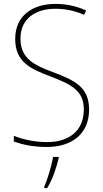

<svg xmlns="http://www.w3.org/2000/svg" viewBox="-20 -744 527 985"><path d="M437 -182C437 -298 363 -332 249 -375C159 -409 85 -441 85 -546C85 -648 162 -699 263 -699C307 -699 357 -692 411 -668L422 -690C375 -712 321 -724 265 -724C147 -724 58 -664 58 -544C58 -427 135 -391 236 -353C346 -311 410 -280 410 -182C410 -71 331 -15 223 -15C156 -15 97 -29 51 -47V-18C96 -2 149 10 221 10C345 10 437 -54 437 -182ZM281 68V61H252C246 103 222 181 207 214V221H222C250 175 269 118 281 68Z"/></svg>

Font: Noto Sans Georgian SemiCondensed Thin
Style: Regular
Weight: 100
Width: 4
Designer: Monotype Design Team, Akaki Razmadze
Foundry: Google LLC
Version: Version 2.005